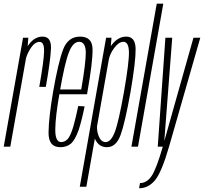

<svg xmlns="http://www.w3.org/2000/svg" viewBox="-50 -805 1119 1054"><path d="M165.5 -328H201.5Q227.5 -475 229.8 -539.5Q232 -604 184 -604Q145 -604 115.8 -570.2Q86.5 -536.5 78.5 -490.5L90.5 -475.5Q96.5 -507 118.8 -541Q141 -575 167.5 -575Q193 -575 192 -523Q191 -471 165.5 -328ZM-29.5 0H6.5L99.5 -523L105.5 -598H76.5Z M281 3 286 -25Q252.5 -25 253.5 -95.5Q254 -165 278 -301Q305.5 -460.5 328.5 -518.5Q351 -575.5 384.5 -575.5Q419 -575.5 421 -518.5Q421.5 -462.5 396 -314H274L269.5 -287.5H428Q429.5 -295 430 -301Q459.5 -467 458 -536Q456.5 -604 389.5 -604Q323.5 -604 296.5 -533.5Q270 -463.5 241.5 -301Q218 -163.5 216.5 -80Q215 3 281 3ZM286 -25 281 3Q316 3 340 -17Q362.5 -37.5 382 -92Q399.5 -146.5 414.5 -221L379.5 -223Q367 -162 352.5 -110Q337 -58.5 321.5 -41.5Q305 -25 286 -25Z M388 220H424L556.5 -530L562 -598H532.5ZM537 3Q587.5 3 612 -64.2Q636.5 -131.5 666.5 -300Q695.5 -469 694.5 -536.5Q693.5 -604 643 -604Q605 -604 573.5 -570.8Q542 -537.5 535.5 -499L546.5 -474Q552 -508 577 -541.8Q602 -575.5 627.5 -575.5Q656 -575.5 657.8 -521Q659.5 -466.5 630.5 -300Q601 -133.5 579.8 -79.2Q558.5 -25 530 -25Q504.5 -25 491.2 -59Q478 -93 484.5 -128L465 -101.5Q457.5 -63 478 -30Q498.5 3 537 3Z M671.5 0H707.5L846.5 -785H810.5Z M816 0H878L1049.5 -598H1012L852.5 -32.5H852L895.5 -598H858ZM713.5 228.5Q764 228.5 800.5 185Q837 141.5 878 0L844 -1Q808 123.5 781.8 161.8Q755.5 200 718.5 200Z"/></svg>

Font: Anybody ExtraCondensed ExtraLight
Style: Italic
Weight: 250
Width: 2
Italic angle: -10°
Version: Version 1.113;gftools[0.9.25]